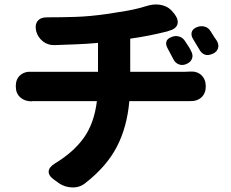

<svg xmlns="http://www.w3.org/2000/svg" viewBox="-20 -790 1040 864"><path d="M751 -623Q769 -631 786.5 -625.5Q804 -620 814 -603Q820 -594 828 -581.5Q836 -569 840 -560Q850 -542 844 -526Q838 -510 819 -502Q801 -494 784.5 -500.5Q768 -507 760 -524Q757 -530 748.5 -545.5Q740 -561 735 -571Q725 -588 728.5 -602Q732 -616 751 -623ZM864 -667Q882 -675 900 -670.5Q918 -666 928 -649Q934 -639 942 -626.5Q950 -614 956 -606Q966 -589 961 -572.5Q956 -556 937 -548Q897 -530 876 -569Q873 -574 864 -589Q855 -604 849 -614Q839 -630 842.5 -644.5Q846 -659 864 -667ZM51 -402Q51 -434 71 -451.5Q91 -469 122 -467Q126 -467 124.5 -467Q123 -467 126 -467Q129 -467 145 -467H421V-597Q367 -592 319.5 -590.5Q272 -589 226 -587Q196 -586 173.5 -603.5Q151 -621 143 -649Q136 -678 149 -695Q162 -712 191 -712Q252 -712 318.5 -714Q385 -716 468 -728Q520 -736 551 -741.5Q582 -747 604.5 -753Q627 -759 651 -766Q682 -774 712 -766Q742 -758 761 -732L766 -726Q785 -700 778 -679.5Q771 -659 739 -651Q736 -650 737 -650Q738 -650 726 -647Q690 -638 649.5 -630Q609 -622 566 -616V-467H812Q821 -467 827 -467.5Q833 -468 835 -468Q867 -470 886.5 -451.5Q906 -433 906 -401Q906 -370 886.5 -352Q867 -334 835 -335Q832 -335 833 -335Q834 -335 831.5 -335Q829 -335 815 -335H562Q552 -219 506 -130Q460 -41 365 33Q340 54 306.5 53.5Q273 53 246 35L224 19Q198 1 199 -18.5Q200 -38 228 -55Q312 -106 358 -171Q404 -236 416 -335H146Q131 -335 128 -335Q125 -335 125.5 -335Q126 -335 122 -334Q91 -334 71 -352Q51 -370 51 -402Z"/></svg>

Font: Chiron GoRound TC EB
Style: Regular
Weight: 700
Designer: Ryoko NISHIZUKA 西塚涼子 (kana, bopomofo & ideographs); Paul D. Hunt (Latin, Greek & Cyrillic); Sandoll Communications 산돌커뮤니
Foundry: Adobe
Version: Version 1.000;hotconv 1.1.1;makeotfexe 2.6.0